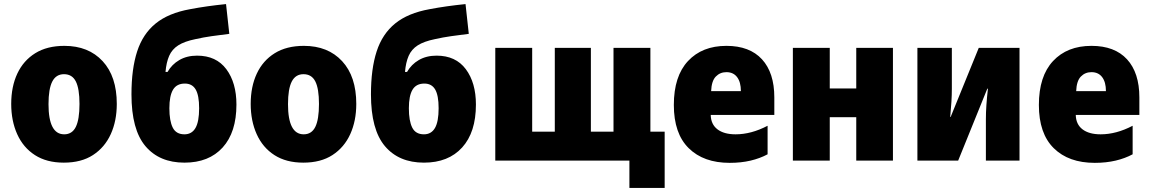

<svg xmlns="http://www.w3.org/2000/svg" viewBox="-20 -788 5641 942"><path d="M293 10Q209 10 151.5 -27Q94 -64 64.5 -129.5Q35 -195 35 -278Q35 -363 65 -427Q95 -491 153 -527Q211 -563 296 -563Q414 -563 483.5 -488Q553 -413 553 -278Q553 -195 523.5 -130Q494 -65 436.5 -27.5Q379 10 293 10ZM295 -129Q334 -129 352 -165.5Q370 -202 370 -278Q370 -353 352 -388.5Q334 -424 294 -424Q255 -424 236.5 -388Q218 -352 218 -277Q218 -129 295 -129Z M885 10Q762 10 693.5 -71Q625 -152 625 -325Q625 -450 653 -536Q681 -622 744 -673Q807 -724 913 -743Q955 -751 997.5 -757Q1040 -763 1089 -768L1105 -622Q1057 -616 1018 -610.5Q979 -605 939 -596Q885 -585 854.5 -565.5Q824 -546 810 -514Q796 -482 792 -435H802Q823 -472 860 -493.5Q897 -515 947 -515Q1041 -515 1090.5 -448.5Q1140 -382 1140 -275Q1140 -139 1072.5 -64.5Q1005 10 885 10ZM885 -129Q921 -129 939 -160Q957 -191 957 -257Q957 -320 940 -349Q923 -378 887 -378Q847 -378 829 -348Q811 -318 811 -257Q811 -195 827.5 -162Q844 -129 885 -129Z M1468 10Q1384 10 1326.5 -27Q1269 -64 1239.5 -129.5Q1210 -195 1210 -278Q1210 -363 1240 -427Q1270 -491 1328 -527Q1386 -563 1471 -563Q1589 -563 1658.5 -488Q1728 -413 1728 -278Q1728 -195 1698.5 -130Q1669 -65 1611.5 -27.5Q1554 10 1468 10ZM1470 -129Q1509 -129 1527 -165.5Q1545 -202 1545 -278Q1545 -353 1527 -388.5Q1509 -424 1469 -424Q1430 -424 1411.5 -388Q1393 -352 1393 -277Q1393 -129 1470 -129Z M2060 10Q1937 10 1868.5 -71Q1800 -152 1800 -325Q1800 -450 1828 -536Q1856 -622 1919 -673Q1982 -724 2088 -743Q2130 -751 2172.5 -757Q2215 -763 2264 -768L2280 -622Q2232 -616 2193 -610.5Q2154 -605 2114 -596Q2060 -585 2029.5 -565.5Q1999 -546 1985 -514Q1971 -482 1967 -435H1977Q1998 -472 2035 -493.5Q2072 -515 2122 -515Q2216 -515 2265.5 -448.5Q2315 -382 2315 -275Q2315 -139 2247.5 -64.5Q2180 10 2060 10ZM2060 -129Q2096 -129 2114 -160Q2132 -191 2132 -257Q2132 -320 2115 -349Q2098 -378 2062 -378Q2022 -378 2004 -348Q1986 -318 1986 -257Q1986 -195 2002.5 -162Q2019 -129 2060 -129Z M3068 134V0H2410V-553H2591V-142H2702V-553H2879V-142H2990V-553H3171V-142H3241V134Z M3560 11Q3432 11 3359 -61Q3286 -133 3286 -273Q3286 -414 3355.5 -488.5Q3425 -563 3544 -563Q3658 -563 3718.5 -497Q3779 -431 3779 -310V-224H3467Q3468 -178 3500 -153.5Q3532 -129 3589 -129Q3666 -129 3746 -171V-31Q3709 -11 3662.5 0Q3616 11 3560 11ZM3469 -341H3615Q3615 -385 3596.5 -409.5Q3578 -434 3544 -434Q3513 -434 3492 -412.5Q3471 -391 3469 -341Z M3870 0V-553H4051V-354H4181V-553H4361V0H4181V-213H4051V0Z M4481 0V-553H4650V-353Q4650 -322 4648 -289.5Q4646 -257 4642 -214H4644L4782 -553H4982V0H4817V-203Q4817 -236 4819.5 -272.5Q4822 -309 4827 -353H4824L4681 0Z M5351 11Q5223 11 5150 -61Q5077 -133 5077 -273Q5077 -414 5146.5 -488.5Q5216 -563 5335 -563Q5449 -563 5509.5 -497Q5570 -431 5570 -310V-224H5258Q5259 -178 5291 -153.5Q5323 -129 5380 -129Q5457 -129 5537 -171V-31Q5500 -11 5453.5 0Q5407 11 5351 11ZM5260 -341H5406Q5406 -385 5387.5 -409.5Q5369 -434 5335 -434Q5304 -434 5283 -412.5Q5262 -391 5260 -341Z"/></svg>

Font: Noto Sans SemiCondensed Black
Style: Regular
Weight: 900
Width: 4
Designer: Monotype Design Team
Foundry: Monotype Imaging Inc.
Version: Version 2.013; ttfautohint (v1.8.4.7-5d5b)